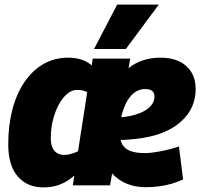

<svg xmlns="http://www.w3.org/2000/svg" viewBox="-20 -809 879 839"><path d="M171 10Q99 10 57.5 -38Q16 -86 16 -178Q16 -261 34 -330Q52 -399 86.5 -450Q121 -501 169.5 -529Q218 -557 278 -557Q310 -557 336 -548.5Q362 -540 381 -523L385 -553H549L542 -511Q568 -533 603.5 -545Q639 -557 681 -557Q754 -557 794.5 -520Q835 -483 835 -420Q835 -337 773.5 -280Q712 -223 602 -206Q563 -200 527.5 -198Q492 -196 461 -200L470 -296Q490 -295 509 -296.5Q528 -298 548 -302Q600 -313 627.5 -335.5Q655 -358 655 -387Q655 -404 644.5 -412Q634 -420 614 -420Q588 -420 567 -404Q546 -388 532 -360.5Q518 -333 510.5 -300Q503 -267 503 -231Q503 -197 515 -177Q527 -157 551.5 -148.5Q576 -140 613 -140Q632 -140 655 -143.5Q678 -147 705.5 -153Q733 -159 762 -169L780 -25Q755 -13 728 -5.5Q701 2 673 5.5Q645 9 617 9Q568 9 531 -7.5Q494 -24 470 -51L461 1H298L305 -42Q283 -23 261 -11.5Q239 0 216.5 5Q194 10 171 10ZM260 -132Q275 -132 290.5 -136.5Q306 -141 321 -148L361 -406Q351 -412 340 -414Q329 -416 315 -416Q295 -416 274.5 -399.5Q254 -383 238 -354Q222 -325 212 -287Q202 -249 202 -206Q202 -178 210 -162Q218 -146 231 -139Q244 -132 260 -132ZM391 -595 492 -789H674L530 -595Z"/></svg>

Font: Georama ExtraBold
Style: Italic
Weight: 800
Italic angle: -9°
Version: Version 1.001